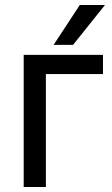

<svg xmlns="http://www.w3.org/2000/svg" viewBox="-20 -750 450 770"><path d="M75 -530H393V-453H164V0H75ZM300 -730H401L273 -570H195Z"/></svg>

Font: Golos UI VF
Style: Regular
Weight: 400
Designer: A.Korolkova, Vitaly Kuzmin
Foundry: ParaType Ltd
Version: Version 2.000